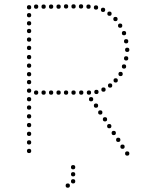

<svg xmlns="http://www.w3.org/2000/svg" viewBox="-20 -724 692 898"><path d="M322 68Q312 68 312 58Q312 48 322 48Q332 48 332 58Q332 68 322 68ZM322 101Q312 101 312 91Q312 81 322 81Q332 81 332 91Q332 101 322 101ZM322 134Q312 134 312 124Q312 114 322 114Q332 114 332 124Q332 134 322 134ZM297 154Q287 154 287 144Q287 134 297 134Q307 134 307 144Q307 154 297 154ZM116 -211Q106 -211 106 -221Q106 -231 116 -231Q126 -231 126 -221Q126 -211 116 -211ZM116 -170Q106 -170 106 -180Q106 -190 116 -190Q126 -190 126 -180Q126 -170 116 -170ZM116 -129Q106 -129 106 -139Q106 -149 116 -149Q126 -149 126 -139Q126 -129 116 -129ZM116 -88Q106 -88 106 -98Q106 -108 116 -108Q126 -108 126 -98Q126 -88 116 -88ZM116 -529Q106 -529 106 -539Q106 -549 116 -549Q126 -549 126 -539Q126 -529 116 -529ZM116 -490Q106 -490 106 -500Q106 -510 116 -510Q126 -510 126 -500Q126 -490 116 -490ZM116 -447Q106 -447 106 -457Q106 -467 116 -467Q126 -467 126 -457Q126 -447 116 -447ZM116 -367Q106 -367 106 -377Q106 -387 116 -387Q126 -387 126 -377Q126 -367 116 -367ZM116 -330Q106 -330 106 -340Q106 -350 116 -350Q126 -350 126 -340Q126 -330 116 -330ZM116 -290Q106 -290 106 -300Q106 -310 116 -310Q126 -310 126 -300Q126 -290 116 -290ZM116 -250Q106 -250 106 -260Q106 -270 116 -270Q126 -270 126 -260Q126 -250 116 -250ZM116 -680Q106 -680 106 -690Q106 -700 116 -700Q126 -700 126 -690Q126 -680 116 -680ZM116 -643Q106 -643 106 -653Q106 -663 116 -663Q126 -663 126 -653Q126 -643 116 -643ZM116 -605Q106 -605 106 -615Q106 -625 116 -625Q126 -625 126 -615Q126 -605 116 -605ZM116 -569Q106 -569 106 -579Q106 -589 116 -589Q126 -589 126 -579Q126 -569 116 -569ZM116 -407Q106 -407 106 -417Q106 -427 116 -427Q126 -427 126 -417Q126 -407 116 -407ZM116 -48Q106 -48 106 -58Q106 -68 116 -68Q126 -68 126 -58Q126 -48 116 -48ZM116 -8Q106 -8 106 -18Q106 -28 116 -28Q126 -28 126 -18Q126 -8 116 -8ZM149 -683Q139 -683 139 -693Q139 -703 149 -703Q159 -703 159 -693Q159 -683 149 -683ZM184 -683Q174 -683 174 -693Q174 -703 184 -703Q194 -703 194 -693Q194 -683 184 -683ZM219 -683Q209 -683 209 -693Q209 -703 219 -703Q229 -703 229 -693Q229 -683 219 -683ZM254 -683Q244 -683 244 -693Q244 -703 254 -703Q264 -703 264 -693Q264 -683 254 -683ZM289 -684Q279 -684 279 -694Q279 -704 289 -704Q299 -704 299 -694Q299 -684 289 -684ZM324 -684Q314 -684 314 -694Q314 -704 324 -704Q334 -704 334 -694Q334 -684 324 -684ZM359 -684Q349 -684 349 -694Q349 -704 359 -704Q369 -704 369 -694Q369 -684 359 -684ZM394 -683Q384 -683 384 -693Q384 -703 394 -703Q404 -703 404 -693Q404 -683 394 -683ZM429 -679Q419 -679 419 -689Q419 -699 429 -699Q439 -699 439 -689Q439 -679 429 -679ZM149 -281Q139 -281 139 -291Q139 -301 149 -301Q159 -301 159 -291Q159 -281 149 -281ZM184 -281Q174 -281 174 -291Q174 -301 184 -301Q194 -301 194 -291Q194 -281 184 -281ZM219 -281Q209 -281 209 -291Q209 -301 219 -301Q229 -301 229 -291Q229 -281 219 -281ZM254 -281Q244 -281 244 -291Q244 -301 254 -301Q264 -301 264 -291Q264 -281 254 -281ZM289 -281Q279 -281 279 -291Q279 -301 289 -301Q299 -301 299 -291Q299 -281 289 -281ZM324 -281Q314 -281 314 -291Q314 -301 324 -301Q334 -301 334 -291Q334 -281 324 -281ZM360 -281Q350 -281 350 -291Q350 -301 360 -301Q370 -301 370 -291Q370 -281 360 -281ZM396 -281Q386 -281 386 -291Q386 -301 396 -301Q406 -301 406 -291Q406 -281 396 -281ZM431 -284Q421 -284 421 -294Q421 -304 431 -304Q441 -304 441 -294Q441 -284 431 -284ZM462 -668Q452 -668 452 -678Q452 -688 462 -688Q472 -688 472 -678Q472 -668 462 -668ZM464 -315Q474 -315 474 -305Q474 -295 464 -295Q454 -295 454 -305Q454 -315 464 -315ZM492 -670Q502 -670 502 -660Q502 -650 492 -650Q482 -650 482 -660Q482 -670 492 -670ZM520 -645Q530 -645 530 -635Q530 -625 520 -625Q510 -625 510 -635Q510 -645 520 -645ZM542 -614Q552 -614 552 -604Q552 -594 542 -594Q532 -594 532 -604Q532 -614 542 -614ZM560 -579Q570 -579 570 -569Q570 -559 560 -559Q550 -559 550 -569Q550 -579 560 -579ZM570 -541Q580 -541 580 -531Q580 -521 570 -521Q560 -521 560 -531Q560 -541 570 -541ZM575 -501Q585 -501 585 -491Q585 -481 575 -481Q565 -481 565 -491Q565 -501 575 -501ZM570 -461Q580 -461 580 -451Q580 -441 570 -441Q560 -441 560 -451Q560 -461 570 -461ZM560 -423Q570 -423 570 -413Q570 -403 560 -403Q550 -403 550 -413Q550 -423 560 -423ZM544 -388Q554 -388 554 -378Q554 -368 544 -368Q534 -368 534 -378Q534 -388 544 -388ZM521 -358Q531 -358 531 -348Q531 -338 521 -338Q511 -338 511 -348Q511 -358 521 -358ZM495 -334Q505 -334 505 -324Q505 -314 495 -314Q485 -314 485 -324Q485 -334 495 -334ZM429 -220Q419 -220 419 -230Q419 -240 429 -240Q439 -240 439 -230Q439 -220 429 -220ZM449 -188Q439 -188 439 -198Q439 -208 449 -208Q459 -208 459 -198Q459 -188 449 -188ZM512 -92Q502 -92 502 -102Q502 -112 512 -112Q522 -112 522 -102Q522 -92 512 -92ZM533 -60Q523 -60 523 -70Q523 -80 533 -80Q543 -80 543 -70Q543 -60 533 -60ZM471 -156Q461 -156 461 -166Q461 -176 471 -176Q481 -176 481 -166Q481 -156 471 -156ZM491 -124Q481 -124 481 -134Q481 -144 491 -144Q501 -144 501 -134Q501 -124 491 -124ZM553 -28Q543 -28 543 -38Q543 -48 553 -48Q563 -48 563 -38Q563 -28 553 -28ZM575 4Q565 4 565 -6Q565 -16 575 -16Q585 -16 585 -6Q585 4 575 4ZM406 -250Q396 -250 396 -260Q396 -270 406 -270Q416 -270 416 -260Q416 -250 406 -250Z"/></svg>

Font: Raleway Dots
Style: Regular
Weight: 400
Designer: Matt McInerney, Pablo Impallari, Rodrigo Fuenzalida, Brenda Gallo
Foundry: Matt McInerney, Pablo Impallari, Rodrigo Fuenzalida, Brenda Gallo
Version: Version 1.000